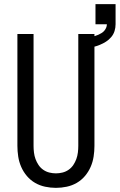

<svg xmlns="http://www.w3.org/2000/svg" viewBox="-20 -899 578 927"><path d="M250 8Q224 8 198 2.5Q172 -3 149.5 -16Q127 -29 110 -49Q93 -69 82.5 -93Q72 -117 68 -143Q64 -169 64 -195V-735H142V-195Q142 -179 144 -162.5Q146 -146 151.5 -131Q157 -116 166 -102.5Q175 -89 188.5 -79.5Q202 -70 218 -66Q234 -62 250 -62Q266 -62 282 -66Q298 -70 311.5 -79.5Q325 -89 334 -102.5Q343 -116 348.5 -131Q354 -146 356 -162.5Q358 -179 358 -195V-735H436V-195Q436 -169 432 -143Q428 -117 417.5 -93Q407 -69 390 -49Q373 -29 350.5 -16Q328 -3 302 2.5Q276 8 250 8ZM397 -665 389 -716Q398 -717 406.5 -718Q415 -719 423 -721Q431 -723 439.5 -725.5Q448 -728 455.5 -731.5Q463 -735 470.5 -739.5Q478 -744 483.5 -750.5Q489 -757 492.5 -765Q496 -773 496 -782H441V-879H538V-782Q538 -765 533 -749Q528 -733 517 -720Q506 -707 492 -698Q478 -689 462 -682.5Q446 -676 430 -672Q414 -668 397 -665Z"/></svg>

Font: Iosevka Fuck
Style: Regular
Weight: 400
Monospace: yes
Designer: Belleve Invis
Foundry: Belleve Invis
Version: Version 28.0.7; ttfautohint (v1.8.3)